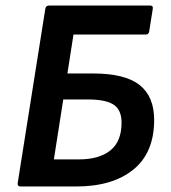

<svg xmlns="http://www.w3.org/2000/svg" viewBox="-20 -675 618 695"><path d="M54 0Q43 0 44 -12L144 -643Q146 -655 158 -655H523Q535 -655 533 -643L520 -561Q518 -550 508 -550H246L224 -409H318Q432 -409 485 -367.5Q538 -326 538 -241Q538 -122 462.5 -61Q387 0 256 0ZM175 -98H265Q339 -98 379.5 -130.5Q420 -163 420 -231Q420 -277 391.5 -296Q363 -315 298 -315H209Z"/></svg>

Font: Sofia Sans
Style: Bold Italic
Weight: 700
Italic angle: -9°
Designer: Botio Nikoltchev, Ani Petrova
Foundry: lettersoup
Version: Version 4.101; ttfautohint (v1.8.4.7-5d5b)